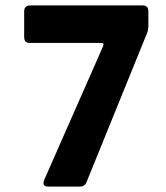

<svg xmlns="http://www.w3.org/2000/svg" viewBox="-20 -687 610 707"><path d="M351 -529H88Q69 -529 69 -551V-645Q69 -667 91.3 -667H504.7Q526 -667.7 526.3 -645.3V-591.7Q526.3 -576.7 521.3 -564.7L299.3 -18Q293 0 275.3 0H157.3Q132 0 144 -27.3L359.7 -517Q365.3 -529.7 351 -529Z"/></svg>

Font: Vivano Light
Style: Regular
Weight: 300
Designer: Joe Prince, Josias Burgherr
Version: Version 2.064;September 19, 2022;FontCreator 14.0.0.2877 64-